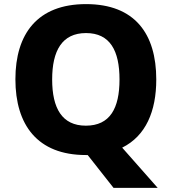

<svg xmlns="http://www.w3.org/2000/svg" viewBox="-20 -745 836 935"><path d="M741 -358C741 -580 637 -725 399 -725C162 -725 55 -580 55 -359C55 -137 162 10 398 10H407L533 170H748L575 -26C690 -83 741 -203 741 -358ZM234 -358C234 -498 282 -584 399 -584C516 -584 562 -498 562 -358C562 -218 516 -133 398 -133C282 -133 234 -218 234 -358Z"/></svg>

Font: Noto Sans Arabic ExtBd
Style: Regular
Weight: 800
Designer: Monotype Design Team, Nadine Chahine, Nizar Qandah and Khaled Hosny
Foundry: Monotype Imaging Inc.
Version: Version 2.012